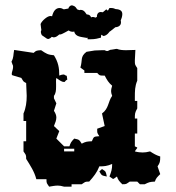

<svg xmlns="http://www.w3.org/2000/svg" viewBox="-20 -704 660 719"><path d="M384 -664 378 -669 365 -658C364 -658 361 -659 357 -659C346 -659 343 -648 343 -645V-641L338 -638C332 -640 327 -642 321 -639C319 -646 313 -650 305 -650C303 -650 297 -667 283 -667C281 -667 279 -667 277 -666C275 -667 272 -668 269 -669C261 -682 258 -681 250 -684C241 -684 237 -676 236 -672L219 -669C214 -672 208 -674 203 -674C190 -674 180 -664 175 -643C173 -644 171 -644 168 -644C158 -644 137 -627 132 -614C132 -609 135 -593 135 -591C135 -590 133 -590 133 -584C133 -583 134 -576 137 -572L156 -559C157 -559 159 -558 161 -558C163 -558 173 -563 173 -566C175 -566 177 -565 181 -564C189 -564 195 -569 202 -575H206C212 -575 236 -590 237 -590C243 -586 248 -585 251 -585C253 -585 255 -585 258 -586C262 -565 286 -566 305 -562L308 -563V-557H320C336 -557 347 -560 358 -563C359 -571 359 -573 359 -574C361 -573 363 -572 368 -569C383 -572 389 -585 392 -587H393C408 -599 408 -599 412 -602C427 -603 433 -611 433 -620C433 -622 433 -625 432 -627C435 -634 438 -643 438 -651C438 -661 433 -669 413 -670C409 -672 403 -674 397 -674H390C386 -668 385 -666 384 -664ZM338 -638ZM338 -638ZM362 -71 352 -62C361 -46 361 -47 380 -43C376 -61 378 -61 362 -71ZM220 -147H258V-137H220ZM33 -517C29 -497 32 -490 23 -473L27 -462C29 -459 29 -456 29 -453C29 -444 24 -434 24 -428C24 -425 24 -423 27 -422L60 -412C69 -397 67 -399 78 -393C78 -377 80 -361 80 -345C80 -322 77 -299 68 -279V-251H78V-175H68V-137C77 -123 78 -126 78 -109C93 -85 109 -61 116 -33H154C154 -16 155 -19 164 -5C177 -7 186 -9 196 -9C203 -9 210 -8 220 -5H248V-14H286C300 -23 297 -24 314 -24C331 -43 343 -58 352 -81C371 -81 381 -82 400 -90C400 -70 397 -62 390 -43C399 -37 402 -34 404 -34C406 -34 409 -37 418 -43C422 -30 427 -25 438 -14C455 -14 452 -15 466 -24H494L504 -14H522C538 -22 541 -23 560 -24C564 -37 569 -41 580 -52L570 -81C579 -94 580 -99 580 -118C564 -123 556 -128 542 -137C531 -134 522 -133 514 -133C506 -133 496 -134 485 -137C494 -153 500 -149 485 -156V-204H494V-260H485C485 -278 485 -282 494 -298V-326H485V-340C485 -362 485 -381 494 -402V-449C485 -463 485 -461 485 -478L487 -517C477 -517 464 -516 452 -516C440 -516 427 -517 418 -521C412 -521 402 -518 398 -518C386 -518 386 -508 372 -516H362L335 -515L304 -510C279 -491 290 -479 281 -451L296 -440V-431H344C352 -422 353 -421 364 -421H372C381 -404 386 -395 400 -383C397 -373 396 -368 396 -363C396 -358 397 -353 400 -345C384 -323 388 -298 362 -279L372 -232L344 -222C344 -205 343 -208 352 -194C331 -192 332 -194 324 -175C305 -174 302 -174 286 -166C276 -182 276 -181 258 -185C247 -174 244 -169 240 -156H220L191 -185L202 -213L182 -232C187 -244 191 -254 191 -264C191 -272 188 -280 182 -289L191 -317L182 -336V-345C189 -354 190 -366 190 -379V-388C190 -396 189 -404 191 -412C205 -402 212 -397 220 -397C225 -397 223 -402 232 -406L230 -420C220 -423 223 -425 218 -425C213 -425 210 -424 202 -421C202 -451 198 -471 182 -497C159 -499 153 -503 134 -516C118 -515 115 -515 106 -506Z"/></svg>

Font: GNUTypewriter
Style: Standard
Weight: 400
Version: Version 001.000